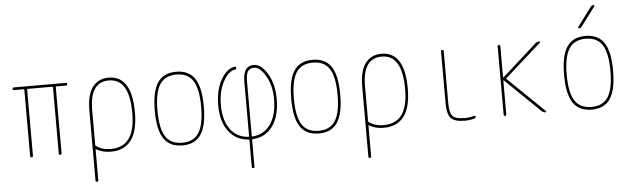

<svg xmlns="http://www.w3.org/2000/svg" viewBox="-55 -966 4611 1402"><g transform="rotate(-5 2250.0 -265.0)"><path d="M59.6 -500Q49.8 -500 49.8 -509.8Q49.8 -519.5 59.6 -519.5H440.4Q450.2 -519.5 450.2 -509.8Q450.2 -500 440.4 -500H370.1Q365.2 -500 365.2 -495.1V-9.8Q365.2 0 355 0Q344.7 0 344.7 -9.8V-495.1Q344.7 -500 339.8 -500H160.2Q155.3 -500 155.3 -495.1V-9.8Q155.3 0 145 0Q134.8 0 134.8 -9.8V-495.1Q134.8 -500 129.9 -500Z M615.2 -304.7V-49.8Q615.2 -44.9 619.1 -42Q663.1 -9.8 724.6 -9.8Q816.4 -9.8 860.8 -70.8Q905.3 -131.8 905.3 -259.8Q905.3 -509.8 754.9 -509.8Q615.2 -509.8 615.2 -304.7ZM594.7 210V-304.7Q594.7 -418 636.7 -474.1Q678.7 -530.3 754.9 -530.3Q924.8 -530.3 924.8 -260.3Q924.8 9.8 724.6 9.8Q665 9.8 619.1 -17.6Q615.2 -19.5 615.2 -15.6V209Q615.2 219.7 605 219.7Q594.7 219.7 594.7 210Z M1372.1 -450.2Q1334 -509.8 1250 -509.8Q1166 -509.8 1127.9 -450.2Q1089.8 -390.6 1089.8 -259.8Q1089.8 -128.9 1127.9 -69.3Q1166 -9.8 1250 -9.8Q1334 -9.8 1372.1 -69.3Q1410.2 -128.9 1410.2 -259.8Q1410.2 -390.6 1372.1 -450.2ZM1386.2 -55.2Q1342.8 9.8 1250 9.8Q1157.2 9.8 1113.8 -55.2Q1070.3 -120.1 1070.3 -260.3Q1070.3 -400.4 1113.8 -465.3Q1157.2 -530.3 1250 -530.3Q1342.8 -530.3 1386.2 -465.3Q1429.7 -400.4 1429.7 -260.3Q1429.7 -120.1 1386.2 -55.2Z M1759.8 -410.2V-14.6Q1759.8 -10.7 1764.6 -10.7Q1849.6 -16.6 1897.5 -85Q1945.3 -153.3 1945.3 -269.5Q1945.3 -369.1 1903.8 -439.5Q1862.3 -509.8 1820.3 -509.8Q1807.6 -509.8 1798.3 -506.8Q1789.1 -503.9 1779.3 -494.6Q1769.5 -485.4 1764.6 -464.4Q1759.8 -443.4 1759.8 -410.2ZM1734.4 8.8Q1642.6 2.9 1588.9 -68.4Q1535.2 -139.6 1535.2 -259.8Q1535.2 -370.1 1578.1 -445.8Q1621.1 -521.5 1678.7 -529.3Q1689.5 -531.2 1690.4 -519.5Q1690.4 -510.7 1680.7 -508.8Q1631.8 -502 1593.3 -431.2Q1554.7 -360.4 1554.7 -259.8Q1554.7 -147.5 1602.5 -82Q1650.4 -16.6 1735.4 -10.7Q1740.2 -10.7 1740.2 -14.6V-410.2Q1740.2 -474.6 1759.8 -502.4Q1779.3 -530.3 1820.3 -530.3Q1874 -530.3 1919.4 -453.6Q1964.8 -377 1964.8 -269.5Q1964.8 -143.6 1912.1 -70.3Q1859.4 2.9 1765.6 8.8Q1759.8 8.8 1759.8 14.6V210Q1759.8 219.7 1750 219.7Q1740.2 219.7 1740.2 210V14.6Q1740.2 8.8 1734.4 8.8Z M2372.1 -450.2Q2334 -509.8 2250 -509.8Q2166 -509.8 2127.9 -450.2Q2089.8 -390.6 2089.8 -259.8Q2089.8 -128.9 2127.9 -69.3Q2166 -9.8 2250 -9.8Q2334 -9.8 2372.1 -69.3Q2410.2 -128.9 2410.2 -259.8Q2410.2 -390.6 2372.1 -450.2ZM2386.2 -55.2Q2342.8 9.8 2250 9.8Q2157.2 9.8 2113.8 -55.2Q2070.3 -120.1 2070.3 -260.3Q2070.3 -400.4 2113.8 -465.3Q2157.2 -530.3 2250 -530.3Q2342.8 -530.3 2386.2 -465.3Q2429.7 -400.4 2429.7 -260.3Q2429.7 -120.1 2386.2 -55.2Z M2615.2 -304.7V-49.8Q2615.2 -44.9 2619.1 -42Q2663.1 -9.8 2724.6 -9.8Q2816.4 -9.8 2860.8 -70.8Q2905.3 -131.8 2905.3 -259.8Q2905.3 -509.8 2754.9 -509.8Q2615.2 -509.8 2615.2 -304.7ZM2594.7 210V-304.7Q2594.7 -418 2636.7 -474.1Q2678.7 -530.3 2754.9 -530.3Q2924.8 -530.3 2924.8 -260.3Q2924.8 9.8 2724.6 9.8Q2665 9.8 2619.1 -17.6Q2615.2 -19.5 2615.2 -15.6V209Q2615.2 219.7 2605 219.7Q2594.7 219.7 2594.7 210Z M3320.3 9.8Q3245.1 9.8 3217.8 -20Q3190.4 -49.8 3190.4 -129.9V-509.8Q3190.4 -519.5 3200.2 -519.5Q3210 -519.5 3210 -509.8V-129.9Q3210 -57.6 3231.9 -33.7Q3253.9 -9.8 3320.3 -9.8Q3355.5 -9.8 3389.6 -19.5Q3393.6 -20.5 3397 -18.6Q3400.4 -16.6 3400.4 -12.7Q3400.4 -2.9 3390.6 0Q3354.5 9.8 3320.3 9.8Z M3605.5 -9.8V-509.8Q3605.5 -519.5 3615.2 -519.5Q3625 -519.5 3625 -509.8V-283.2Q3625 -282.2 3626.5 -281.2Q3627.9 -280.3 3628.9 -281.2L3883.8 -509.8Q3895.5 -519.5 3910.2 -519.5Q3914.1 -519.5 3915.5 -516.1Q3917 -512.7 3914.1 -509.8L3649.4 -273.4Q3646.5 -270.5 3649.4 -266.6L3915 -9.8Q3917 -7.8 3916 -3.9Q3915 0 3911.1 0Q3898.4 0 3885.7 -9.8L3628.9 -258.8Q3627 -259.8 3625 -257.8V-9.8Q3625 0 3615.2 0Q3605.5 0 3605.5 -9.8Z M4372.1 -450.2Q4334 -509.8 4250 -509.8Q4166 -509.8 4127.9 -450.2Q4089.8 -390.6 4089.8 -259.8Q4089.8 -128.9 4127.9 -69.3Q4166 -9.8 4250 -9.8Q4334 -9.8 4372.1 -69.3Q4410.2 -128.9 4410.2 -259.8Q4410.2 -390.6 4372.1 -450.2ZM4386.2 -55.2Q4342.8 9.8 4250 9.8Q4157.2 9.8 4113.8 -55.2Q4070.3 -120.1 4070.3 -260.3Q4070.3 -400.4 4113.8 -465.3Q4157.2 -530.3 4250 -530.3Q4342.8 -530.3 4386.2 -465.3Q4429.7 -400.4 4429.7 -260.3Q4429.7 -120.1 4386.2 -55.2ZM4209 -589.8Q4205.1 -589.8 4203.6 -593.3Q4202.1 -596.7 4204.1 -599.6L4308.6 -740.2Q4316.4 -750 4329.1 -750Q4333 -750 4334.5 -746.6Q4335.9 -743.2 4334 -740.2L4228.5 -599.6Q4220.7 -589.8 4209 -589.8Z"/></g></svg>

Font: Rounded-X Mgen+ 1mn thin
Style: Regular
Weight: 100
Designer: [Source Han Sans]
Ryoko NISHIZUKA  (kana & ideographs); Paul D. Hunt (Latin, Greek & Cyrillic); Wenlong ZHANG  (bopomofo
Version: Version 1.059.20150602